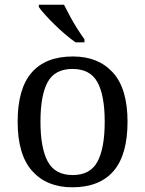

<svg xmlns="http://www.w3.org/2000/svg" viewBox="-20 -786 617 816"><path d="M287 10Q179 10 117 -59Q55 -128 55 -269Q55 -409 114.5 -477.5Q174 -546 290 -546Q398 -546 460 -477.5Q522 -409 522 -269Q522 -128 462.5 -59Q403 10 287 10ZM289 -42Q364 -42 394.5 -99.5Q425 -157 425 -269Q425 -381 394 -437Q363 -493 288 -493Q213 -493 182.5 -437Q152 -381 152 -269Q152 -157 183 -99.5Q214 -42 289 -42ZM301 -606Q281 -620 258 -639.5Q235 -659 212.5 -681Q190 -703 172 -723Q154 -743 145 -756V-766H252Q263 -744 277.5 -717Q292 -690 308.5 -664Q325 -638 339 -619V-606Z"/></svg>

Font: Noto Serif Toto
Style: Regular
Weight: 400
Designer: Monotype Design Team
Foundry: Monotype Imaging Inc.
Version: Version 2.001